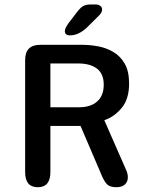

<svg xmlns="http://www.w3.org/2000/svg" viewBox="-20 -816 659 844"><path d="M201.5 -537V-344.5H327.5Q378.5 -344.5 407.2 -370Q436 -395.5 436 -443.5Q436 -491.5 406.5 -514.2Q377 -537 323.5 -537ZM90.5 -59.5V-552.5Q90.5 -619 157 -619H341.5Q376 -619 412 -612.2Q448 -605.5 479 -587Q510 -568.5 528.8 -535.2Q547.5 -502 547.5 -448.5Q547.5 -381.5 515.5 -342.2Q483.5 -303 438.5 -287.5L534 -70Q538 -61 540 -52.8Q542 -44.5 542 -37Q542 -16.5 528.8 -4.8Q515.5 7 491.5 7Q461.5 7 448.5 -8Q435.5 -23 424.5 -51L334 -262.5H201.5V-59.5Q201.5 7 146 7Q90.5 7 90.5 -59.5ZM286.5 -660.5Q277.5 -660.5 271.2 -665.2Q265 -670 265 -679Q265 -691.5 281.5 -714.5L316 -759.5Q332 -781 344.5 -788.8Q357 -796.5 381.5 -796.5H399.5Q412.5 -796.5 420.8 -790.2Q429 -784 429 -774Q429 -760 412.5 -745L360.5 -693.5Q341.5 -676.5 323.8 -668.5Q306 -660.5 286.5 -660.5Z"/></svg>

Font: Sono Monospace Medium
Style: Regular
Weight: 500
Designer: Tyler Finck
Foundry: Tyler Finck
Version: Version 2.112